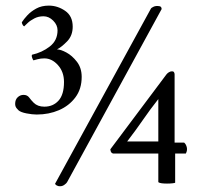

<svg xmlns="http://www.w3.org/2000/svg" viewBox="-20 -651 723 684"><path d="M593 -397Q598 -397 600 -393.5Q602 -390 602 -386V-143H636Q643 -137 645.5 -126Q648 -115 642 -104H604V0Q603 1 594.5 2Q586 3 575 3Q565 3 556.5 2Q548 1 544 -2V-104H383Q379 -105 376.5 -108Q374 -111 373 -119L573 -386Q576 -390 581.5 -393.5Q587 -397 593 -397ZM154 -631Q185 -631 212 -612.5Q239 -594 239 -556Q239 -524 219 -503.5Q199 -483 183 -475Q196 -475 216.5 -464Q237 -453 254 -431Q271 -409 271 -377Q271 -334 248.5 -304Q226 -274 190 -258.5Q154 -243 111 -243Q95 -243 74.5 -247Q54 -251 46 -258Q46 -258 40 -264.5Q34 -271 34 -281Q34 -296 43 -304.5Q52 -313 64 -313Q77 -313 84 -303.5Q91 -294 100 -285Q114 -271 138 -271Q169 -271 188.5 -292.5Q208 -314 208 -359Q208 -395 186.5 -419Q165 -443 138 -443Q125 -443 114 -440Q103 -437 99 -436Q96 -440 94 -447Q92 -452 94 -456Q130 -464 157.5 -485.5Q185 -507 185 -543Q185 -562 169.5 -577.5Q154 -593 135 -593Q117 -593 102.5 -585.5Q88 -578 78.5 -569Q69 -560 66 -557Q62 -559 59.5 -565Q57 -571 58 -572Q65 -583 77.5 -596.5Q90 -610 109 -620.5Q128 -631 154 -631ZM556 -619 219 -2Q217 2 208.5 8Q200 14 188 12Q181 10 178.5 7Q176 4 176 4L518 -621Q519 -623 527 -627Q535 -631 548 -629Q553 -628 554.5 -624.5Q556 -621 556 -619ZM544 -147V-298Q514 -260 490 -225Q466 -190 433 -147Z"/></svg>

Font: Amiri
Style: Bold Italic
Weight: 700
Italic angle: 10°
Designer: Khaled Hosny
Version: Version 0.113